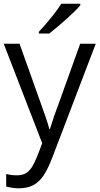

<svg xmlns="http://www.w3.org/2000/svg" viewBox="-20 -771 536 1031"><path d="M13.2 230.5V163.1Q38.6 170.4 70.3 170.4Q98.6 170.4 117.7 159.7Q136.7 148.9 152.3 125Q171.9 94.2 206.5 -2L0 -536.1H85L192.9 -233.4Q209 -189.5 224.4 -144.5Q239.7 -99.6 245.1 -77.6H248Q261.7 -121.6 270.5 -147.2Q279.3 -172.9 302.7 -235.8L410.6 -536.1H494.1L261.2 74.2Q238.3 133.8 215.6 168.9Q192.9 204.1 160.6 222.2Q128.4 240.2 80.1 240.2Q49.8 240.2 13.2 230.5ZM309.1 -751H411.1V-742.2Q389.2 -716.3 341.6 -673.1Q293.9 -629.9 244.6 -590.8H188.5V-600.1Q225.6 -639.6 260 -682.9Q294.4 -726.1 309.1 -751Z"/></svg>

Font: Viking Open Sans
Style: Regular
Weight: 400
Foundry: Ascender Corporation
Version: Version 2.001